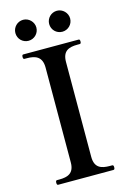

<svg xmlns="http://www.w3.org/2000/svg" viewBox="-136 -979 695 1043"><g transform="rotate(-15 212.0 -457.5)"><path d="M163 -856C163 -823 136 -797 104 -797C71 -797 45 -823 45 -856C45 -888 71 -915 104 -915C136 -915 163 -888 163 -856ZM353 -856C353 -823 326 -797 294 -797C261 -797 235 -823 235 -856C235 -888 261 -915 294 -915C326 -915 353 -888 353 -856ZM367 0C373 0 375 -5 375 -13C375 -20 374 -26 367 -26H354C306 -26 269 -38 269 -100L270 -633C270 -694 304 -708 354 -708H367C373 -708 375 -713 375 -720C375 -728 374 -733 367 -733H56C51 -733 49 -728 49 -720C49 -713 51 -708 56 -708H70C117 -708 155 -695 155 -633L154 -100C154 -39 118 -26 70 -26H56C51 -26 49 -20 49 -13C49 -5 51 0 56 0Z"/></g></svg>

Font: Shippori Mincho OTF SemiBold
Style: Regular
Weight: 600
Designer: FONTDASU
Foundry: FONTDASU / Google Inc. / but / Adobe
Version: Version 3.300;hotconv 1.0.109;makeotfexe 2.5.65596